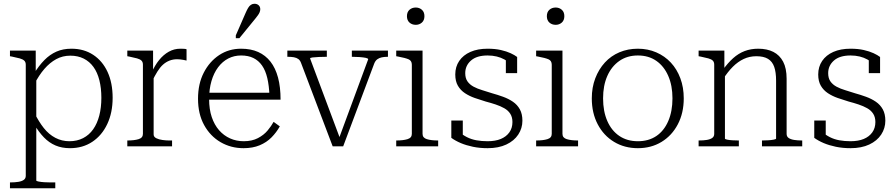

<svg xmlns="http://www.w3.org/2000/svg" viewBox="-20 -778 4766 1021"><path d="M274 223H33V192H35Q59 192 77.5 189Q96 186 106.5 178.5Q117 171 117 157V-434Q117 -448 109 -455.5Q101 -463 85 -467.5Q69 -472 44 -477L33 -479V-509H170V-377L173 -372V182Q173 185 186 187.5Q199 190 216 191Q233 192 246 192H274ZM352 10Q309 10 275 -4.5Q241 -19 213.5 -47.5Q186 -76 161 -118L163 -178Q186 -131 213 -97Q240 -63 274.5 -45Q309 -27 349 -27Q390 -27 422 -43.5Q454 -60 475.5 -90.5Q497 -121 508 -163.5Q519 -206 519 -258Q519 -309 508.5 -351Q498 -393 477 -422Q456 -451 425 -466.5Q394 -482 354 -482Q313 -482 279 -463.5Q245 -445 216 -411.5Q187 -378 163 -331L161 -387Q187 -429 216 -458.5Q245 -488 280 -503.5Q315 -519 360 -519Q426 -519 475.5 -486.5Q525 -454 552 -395.5Q579 -337 579 -258Q579 -179 550.5 -118.5Q522 -58 471 -24Q420 10 352 10Z M972 -516V-456Q964 -458 955.5 -459.5Q947 -461 938.5 -462Q930 -463 922 -463Q900 -463 881 -455.5Q862 -448 846.5 -434Q831 -420 817 -397.5Q803 -375 788 -344L786 -391Q803 -430 826 -458.5Q849 -487 877.5 -503Q906 -519 939 -519Q948 -519 958 -518.5Q968 -518 972 -516ZM657 0V-31H659Q694 -31 717 -38Q740 -45 740 -66V-434Q740 -448 732.5 -455.5Q725 -463 709 -467.5Q693 -472 668 -477L657 -479V-509H794V-387L797 -390V-63Q797 -50 811 -43Q825 -36 844.5 -33.5Q864 -31 878 -31H895V0Z M1092 -251Q1092 -197 1106 -155.5Q1120 -114 1145 -85.5Q1170 -57 1203.5 -42Q1237 -27 1276 -27Q1320 -27 1351.5 -43.5Q1383 -60 1403 -84Q1423 -108 1435 -130L1468 -106Q1450 -74 1424 -47.5Q1398 -21 1361 -5.5Q1324 10 1275 10Q1208 10 1153 -22Q1098 -54 1065.5 -113Q1033 -172 1033 -253Q1033 -332 1063.5 -391.5Q1094 -451 1145.5 -485Q1197 -519 1262 -519Q1314 -519 1353 -501.5Q1392 -484 1418.5 -450Q1445 -416 1458.5 -365.5Q1472 -315 1472 -248H1073V-285H1433L1413 -268Q1411 -322 1401.5 -362.5Q1392 -403 1373.5 -429.5Q1355 -456 1327.5 -469.5Q1300 -483 1262 -483Q1225 -483 1194 -467Q1163 -451 1140 -420.5Q1117 -390 1104.5 -347Q1092 -304 1092 -251ZM1286 -709Q1293 -725 1299.5 -736Q1306 -747 1314.5 -752.5Q1323 -758 1333 -758Q1347 -758 1355.5 -750Q1364 -742 1364 -729Q1364 -721 1360.5 -712.5Q1357 -704 1350.5 -695.5Q1344 -687 1337 -678L1253 -575H1234V-590Z M1938 -463Q1937 -468 1924.5 -470.5Q1912 -473 1893 -474.5Q1874 -476 1853 -476H1851V-509H2043V-476H2041Q2024 -476 2010 -473Q1996 -470 1986 -462.5Q1976 -455 1970 -440L1805 0H1749L1581 -443Q1576 -457 1566.5 -464Q1557 -471 1543 -473.5Q1529 -476 1511 -476H1508V-509H1718V-476H1716Q1695 -476 1675 -475Q1655 -474 1642 -472.5Q1629 -471 1629 -467L1791 -34L1780 -35Z M2191 -646Q2171 -646 2157.5 -658Q2144 -670 2144 -692Q2144 -714 2157.5 -726Q2171 -738 2191 -738Q2210 -738 2223.5 -726Q2237 -714 2237 -692Q2237 -670 2223.5 -658Q2210 -646 2191 -646ZM2227 -509V-66Q2227 -45 2250 -38Q2273 -31 2308 -31H2310V0H2087V-31H2089Q2124 -31 2147 -38Q2170 -45 2170 -66V-434Q2170 -455 2153 -462.5Q2136 -470 2098 -477L2087 -479V-509Z M2705 -129Q2705 -155 2693.5 -173Q2682 -191 2661.5 -202.5Q2641 -214 2615.5 -222.5Q2590 -231 2563 -238Q2533 -247 2504.5 -257Q2476 -267 2452.5 -282.5Q2429 -298 2415 -322Q2401 -346 2401 -382Q2401 -423 2422 -454Q2443 -485 2481.5 -502Q2520 -519 2573 -519Q2613 -519 2643.5 -512Q2674 -505 2695.5 -495Q2717 -485 2730 -475V-389H2670V-471Q2675 -469 2679.5 -465.5Q2684 -462 2687 -457.5Q2690 -453 2691.5 -447.5Q2693 -442 2692 -437Q2680 -452 2662 -462Q2644 -472 2621.5 -477.5Q2599 -483 2573 -483Q2515 -483 2484.5 -456Q2454 -429 2454 -389Q2454 -362 2466 -345Q2478 -328 2498.5 -317Q2519 -306 2544.5 -298.5Q2570 -291 2597 -282Q2626 -274 2655 -263.5Q2684 -253 2707.5 -237Q2731 -221 2744.5 -196.5Q2758 -172 2758 -136Q2758 -96 2736 -62.5Q2714 -29 2672.5 -9.5Q2631 10 2573 10Q2531 10 2495 2.5Q2459 -5 2430.5 -17Q2402 -29 2380 -45V-137H2441V-29Q2433 -36 2428 -42.5Q2423 -49 2420.5 -55Q2418 -61 2418 -67Q2418 -73 2419 -79Q2439 -61 2462.5 -49Q2486 -37 2513.5 -32Q2541 -27 2573 -27Q2614 -27 2643 -39Q2672 -51 2688.5 -74Q2705 -97 2705 -129Z M2935 -646Q2915 -646 2901.5 -658Q2888 -670 2888 -692Q2888 -714 2901.5 -726Q2915 -738 2935 -738Q2954 -738 2967.5 -726Q2981 -714 2981 -692Q2981 -670 2967.5 -658Q2954 -646 2935 -646ZM2971 -509V-66Q2971 -45 2994 -38Q3017 -31 3052 -31H3054V0H2831V-31H2833Q2868 -31 2891 -38Q2914 -45 2914 -66V-434Q2914 -455 2897 -462.5Q2880 -470 2842 -477L2831 -479V-509Z M3616 -255Q3616 -177 3584.5 -117Q3553 -57 3498 -23.5Q3443 10 3372 10Q3301 10 3245.5 -23.5Q3190 -57 3158.5 -117Q3127 -177 3127 -255Q3127 -313 3145.5 -361.5Q3164 -410 3196.5 -445.5Q3229 -481 3274 -500Q3319 -519 3372 -519Q3425 -519 3470 -499.5Q3515 -480 3547.5 -445Q3580 -410 3598 -361.5Q3616 -313 3616 -255ZM3187 -255Q3187 -186 3209.5 -134.5Q3232 -83 3273.5 -55Q3315 -27 3372 -27Q3429 -27 3470 -54.5Q3511 -82 3533.5 -134Q3556 -186 3556 -255Q3556 -323 3533.5 -374.5Q3511 -426 3470 -454.5Q3429 -483 3372 -483Q3315 -483 3273.5 -454Q3232 -425 3209.5 -374Q3187 -323 3187 -255Z M3695 0V-31H3697Q3721 -31 3739 -34Q3757 -37 3767.5 -44.5Q3778 -52 3778 -66V-434Q3778 -448 3770.5 -455.5Q3763 -463 3747 -467.5Q3731 -472 3706 -477L3695 -479V-509H3832V-401L3835 -397V-41Q3835 -38 3846.5 -35.5Q3858 -33 3875 -32Q3892 -31 3906 -31H3909V0ZM4246 0H4032V-31H4034Q4048 -31 4065 -32Q4082 -33 4094.5 -35.5Q4107 -38 4107 -41V-349Q4107 -394 4097 -422.5Q4087 -451 4064 -465Q4041 -479 4002 -479Q3966 -479 3935 -464.5Q3904 -450 3877 -423Q3850 -396 3825 -357L3823 -405Q3850 -443 3878.5 -468.5Q3907 -494 3940 -506.5Q3973 -519 4012 -519Q4059 -519 4092.5 -502Q4126 -485 4144.5 -450Q4163 -415 4163 -359V-66Q4163 -52 4173.5 -44.5Q4184 -37 4202.5 -34Q4221 -31 4244 -31H4246Z M4635 -129Q4635 -155 4623.5 -173Q4612 -191 4591.5 -202.5Q4571 -214 4545.5 -222.5Q4520 -231 4493 -238Q4463 -247 4434.5 -257Q4406 -267 4382.5 -282.5Q4359 -298 4345 -322Q4331 -346 4331 -382Q4331 -423 4352 -454Q4373 -485 4411.5 -502Q4450 -519 4503 -519Q4543 -519 4573.5 -512Q4604 -505 4625.5 -495Q4647 -485 4660 -475V-389H4600V-471Q4605 -469 4609.5 -465.5Q4614 -462 4617 -457.5Q4620 -453 4621.5 -447.5Q4623 -442 4622 -437Q4610 -452 4592 -462Q4574 -472 4551.5 -477.5Q4529 -483 4503 -483Q4445 -483 4414.5 -456Q4384 -429 4384 -389Q4384 -362 4396 -345Q4408 -328 4428.5 -317Q4449 -306 4474.5 -298.5Q4500 -291 4527 -282Q4556 -274 4585 -263.5Q4614 -253 4637.5 -237Q4661 -221 4674.5 -196.5Q4688 -172 4688 -136Q4688 -96 4666 -62.5Q4644 -29 4602.5 -9.5Q4561 10 4503 10Q4461 10 4425 2.5Q4389 -5 4360.5 -17Q4332 -29 4310 -45V-137H4371V-29Q4363 -36 4358 -42.5Q4353 -49 4350.5 -55Q4348 -61 4348 -67Q4348 -73 4349 -79Q4369 -61 4392.5 -49Q4416 -37 4443.5 -32Q4471 -27 4503 -27Q4544 -27 4573 -39Q4602 -51 4618.5 -74Q4635 -97 4635 -129Z"/></svg>

Font: Roboto Serif 36pt ExtraLight
Style: Regular
Weight: 250
Designer: Greg Gazdowicz
Foundry: Commercial Type
Version: Version 1.008